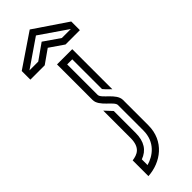

<svg xmlns="http://www.w3.org/2000/svg" viewBox="-443 -934 1114 1114"><g transform="rotate(-45 114.0 -377.5)"><path d="M166.7 -250V-41.7C166.7 54 100.7 101.2 41.7 117.7V70.8C95.6 51.2 125 8.4 125 -63.5V-242.7C120.4 -248.5 85.9 -284.9 83.3 -287.5V-63.5C83.3 17.3 40.8 31.7 0 37.5V166.7C107.6 160.3 208.3 87.3 208.3 -41.7V-250C208.3 -304.7 125 -344.1 125 -375V-625H166.7V-381.2C189.6 -353.3 201.1 -347.1 208.3 -337.5V-666.7H83.3V-375C83.3 -320.3 166.7 -280.9 166.7 -250ZM113.5 -822.9 17.7 -755.2H-54.2L115.6 -871.9L285.4 -755.2H211.5ZM113.5 -772.9 200 -713.5H317.7V-784.4L114.6 -921.9L-88.5 -784.4V-713.5H29.2Z"/></g></svg>

Font: Sportrop
Style: Regular
Weight: 500
Version: Version 0.9